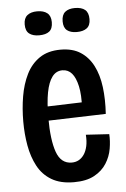

<svg xmlns="http://www.w3.org/2000/svg" viewBox="-52 -747 522 797"><g transform="rotate(-5 209.0 -348.0)"><path d="M224 12Q168 12 131 -10Q94 -32 73.5 -70.5Q53 -109 44.5 -157Q36 -205 36 -257Q36 -311 44.5 -361.5Q53 -412 73 -452.5Q93 -493 128 -517Q163 -541 216 -541Q266 -541 299 -519.5Q332 -498 351.5 -460Q371 -422 377.5 -370.5Q384 -319 380 -259L115 -251V-310L303 -316L284 -291Q287 -347 279 -383Q271 -419 255.5 -437Q240 -455 216 -455Q190 -455 173.5 -433Q157 -411 149 -369Q141 -327 141 -264Q141 -171 159 -120.5Q177 -70 222 -70Q238 -70 251 -77Q264 -84 273.5 -98Q283 -112 287.5 -132.5Q292 -153 290 -180L387 -174Q389 -146 383.5 -113.5Q378 -81 360 -52.5Q342 -24 309 -6Q276 12 224 12ZM290 -608Q264 -608 249.5 -619.5Q235 -631 235 -657Q235 -684 249.5 -696Q264 -708 290 -708Q318 -708 332.5 -696Q347 -684 347 -657Q347 -631 332 -619.5Q317 -608 290 -608ZM133 -608Q107 -608 92 -619.5Q77 -631 77 -658Q77 -684 92 -696Q107 -708 133 -708Q160 -708 175 -696Q190 -684 190 -658Q190 -631 175.5 -619.5Q161 -608 133 -608Z"/></g></svg>

Font: Bricolage Grotesque Condensed Medium
Style: Regular
Weight: 500
Width: 3
Designer: Mathieu Triay
Foundry: Atelier Triay
Version: Version 1.000;gftools[0.9.30]